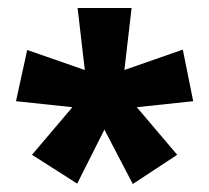

<svg xmlns="http://www.w3.org/2000/svg" viewBox="-20 -782 523 480"><path d="M309 -762H174L192 -607L48 -657L20 -529L161 -514L60 -395L173 -323L241 -458L312 -322L423 -395L322 -514L463 -529L437 -658L291 -607Z"/></svg>

Font: Noto Sans Lao Looped Condensed ExtraBold
Style: Regular
Weight: 800
Width: 3
Designer: Mark Frömberg, Ben Mitchell
Foundry: The Fontpad Ltd
Version: Version 1.002